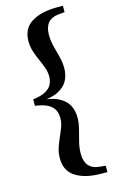

<svg xmlns="http://www.w3.org/2000/svg" viewBox="-146 -867 675 1104"><g transform="rotate(-15 191.5 -315.0)"><path d="M45 -296V-334Q95 -341 121.5 -356Q148 -371 158 -392.5Q168 -414 168 -438Q168 -465 158.5 -491.5Q149 -518 136.5 -545.5Q124 -573 114.5 -602Q105 -631 105 -664Q105 -739 162 -774.5Q219 -810 313 -810H349V-772L316 -769Q270 -765 249 -739.5Q228 -714 228 -668Q228 -634 237 -599Q246 -564 255 -530Q264 -496 264 -462Q264 -422 247 -389Q230 -356 188.5 -335Q147 -314 71 -310V-320Q147 -316 188.5 -295Q230 -274 247 -241.5Q264 -209 264 -168Q264 -135 255 -100.5Q246 -66 237 -31Q228 4 228 39Q228 84 249 109.5Q270 135 316 139L349 142V180H313Q219 180 162 144.5Q105 109 105 34Q105 1 114.5 -28Q124 -57 136.5 -84.5Q149 -112 158.5 -138Q168 -164 168 -191Q168 -216 158 -237.5Q148 -259 121.5 -274Q95 -289 45 -296Z"/></g></svg>

Font: Noto Serif TC ExtraLight Black
Style: Regular
Weight: 900
Version: Version 2.003-H1;hotconv 1.1.1;makeotfexe 2.6.0